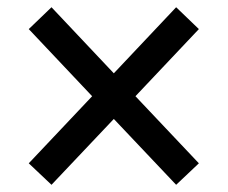

<svg xmlns="http://www.w3.org/2000/svg" viewBox="-20 -600 626 528"><path d="M121.6 -91.8 293 -272.9 464.4 -91.8 526.9 -150.9 352.5 -335.4 526.9 -520 464.4 -580.1 293 -398.4 121.6 -580.1 59.1 -520 233.4 -335.4 59.1 -150.9Z"/></svg>

Font: Cascadia Code PL
Style: Regular
Weight: 400
Monospace: yes
Designer: Aaron Bell
Foundry: Saja Typeworks
Version: Version 2404.023